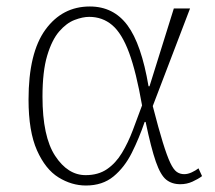

<svg xmlns="http://www.w3.org/2000/svg" viewBox="-20 -562 664 592"><path d="M245 10Q201 10 160.5 -15Q120 -40 94 -98.5Q68 -157 68 -255Q68 -399 120 -470.5Q172 -542 257 -542Q330 -542 373 -484Q416 -426 438 -296H441L516 -536H566L451 -235Q469 -165 482 -123Q495 -81 505 -60Q515 -39 525 -32Q535 -25 548 -25Q559 -25 571 -30.5Q583 -36 592 -43L603 -19Q591 -10 573.5 -2Q556 6 536 6Q510 6 492.5 -8Q475 -22 460.5 -63.5Q446 -105 429 -186H426Q409 -136 386.5 -91Q364 -46 330 -18Q296 10 245 10ZM244 -22Q283 -22 310 -40.5Q337 -59 356 -90.5Q375 -122 389.5 -160.5Q404 -199 418 -237Q400 -340 378 -399.5Q356 -459 326 -484.5Q296 -510 255 -510Q235 -510 210 -500.5Q185 -491 162.5 -465Q140 -439 125.5 -390.5Q111 -342 111 -264Q111 -141 150 -81.5Q189 -22 244 -22Z"/></svg>

Font: Noto Serif ExtraLight
Style: Regular
Weight: 200
Designer: Monotype Design Team
Foundry: Monotype Imaging Inc.
Version: Version 2.015; ttfautohint (v1.8.4.7-5d5b)